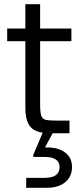

<svg xmlns="http://www.w3.org/2000/svg" viewBox="-20 -631 395 909"><path d="M218 0Q180 0 153.5 -10Q127 -20 113.5 -46.5Q100 -73 100 -122V-436H14V-496H100V-611H170V-496H318V-436H170V-135Q170 -99 175.5 -83Q181 -67 197.5 -63.5Q214 -60 248 -60H309V0ZM104 258V211H190Q228 211 245 198Q262 185 262 160Q262 137 245 124.5Q228 112 190 112H143Q137 112 137 106Q137 103 138 101L184 -7H233L193 67Q195 67 197.5 67Q200 67 202 67Q257 67 289 91.5Q321 116 321 160Q321 190 306.5 212Q292 234 265.5 246Q239 258 204 258Z"/></svg>

Font: Host Grotesk Light
Style: Regular
Weight: 300
Designer: Doukan Karapınar
Foundry: Element Type
Version: Version 1.003